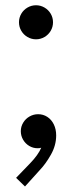

<svg xmlns="http://www.w3.org/2000/svg" viewBox="-20 -545 284 716"><path d="M50.8 -461.9Q50.8 -479 59.3 -493.7Q67.9 -508.3 82.5 -516.8Q97.2 -525.4 114.3 -525.4Q131.3 -525.4 146 -516.8Q160.6 -508.3 169.2 -493.7Q177.7 -479 177.7 -461.9Q177.7 -444.8 169.2 -430.2Q160.6 -415.5 146 -407Q131.3 -398.4 114.3 -398.4Q97.2 -398.4 82.5 -407Q67.9 -415.5 59.3 -430.2Q50.8 -444.8 50.8 -461.9ZM40 118.2 91.8 64.5Q122.6 32.7 133.8 5.9Q128.4 7.8 120.1 7.8Q103.5 7.8 89.1 -0.7Q74.7 -9.3 66.2 -23.9Q57.6 -38.6 57.6 -55.7Q57.6 -72.8 66.4 -87.4Q75.2 -102.1 90.1 -110.6Q105 -119.1 122.1 -119.1Q141.1 -119.1 156.5 -109.1Q171.9 -99.1 180.7 -81.1Q189.5 -63 189.5 -40Q189.5 -2.9 169.9 31.7Q150.4 66.4 127.9 89.8L73.2 150.4Z"/></svg>

Font: Reddit Sans Vanilla
Style: Regular
Weight: 400
Designer: Stephen Hutchings
Foundry: Reddit
Version: Version 1.013